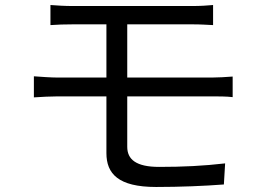

<svg xmlns="http://www.w3.org/2000/svg" viewBox="-20 -730 1040 765"><path d="M826 -346C848 -346 884 -346 907 -343V-425C884 -423 845 -421 824 -421H487V-633H747C782 -633 805 -631 829 -630V-710C807 -708 779 -706 747 -706H271C237 -706 208 -708 181 -710V-630C208 -632 237 -633 271 -633H404V-421H210C183 -421 142 -424 115 -426V-342C143 -344 184 -346 210 -346H404V-120C404 -38 451 15 602 15C698 15 794 11 872 5L877 -79C791 -69 709 -65 614 -65C522 -65 487 -95 487 -145V-346Z"/></svg>

Font: Noto Sans CJK KR Regular
Style: Regular
Weight: 400
Designer: Ryoko NISHIZUKA (kana & ideographs); Paul D. Hunt (Latin, Greek & Cyrillic); Wenlong ZHANG (bopomofo); Sandoll Communica
Foundry: Adobe Systems Incorporated
Version: Version 1.004;PS 1.004;hotconv 1.0.82;makeotf.lib2.5.63406